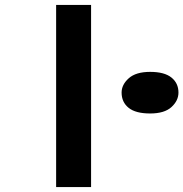

<svg xmlns="http://www.w3.org/2000/svg" viewBox="-20 -760 745 780"><path d="M208 0V-740H350V0ZM590 -299Q531 -299 502.5 -322Q474 -345 474 -384Q474 -416 503 -442Q532 -468 590 -468Q648 -468 676.5 -445Q705 -422 705 -384Q705 -351 676.5 -325Q648 -299 590 -299Z"/></svg>

Font: Lexend Zetta SemiBold
Style: Regular
Weight: 600
Designer: Bonnie Shaver-Troup, Thomas Jockin
Foundry: Lexend
Version: Version 1.007